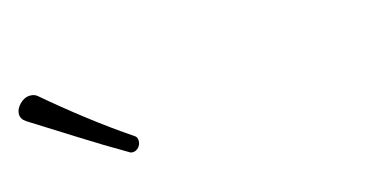

<svg xmlns="http://www.w3.org/2000/svg" viewBox="-33 -724 671 348"><g transform="rotate(-15 302.5 -550.5)"><path d="M184.1 -476.1Q180.2 -476.1 178.2 -478Q137.7 -501.5 94.5 -528.8Q51.3 -556.2 12.2 -580.6Q2.9 -586.9 2.9 -595.7Q2.9 -606 11.7 -614.7Q20.5 -623.5 31.2 -623.5Q39.6 -623.5 44.9 -618.7Q79.1 -589.4 118.7 -558.8Q158.2 -528.3 195.3 -503.4Q200.2 -500.5 200.2 -493.2Q200.2 -486.8 195.6 -481.4Q190.9 -476.1 184.1 -476.1Z"/></g></svg>

Font: Cutive Mono
Style: Regular
Weight: 400
Designer: Vernon Adams
Foundry: Vernon Adams
Version: Version 1.110; ttfautohint (v1.8.4.7-5d5b)